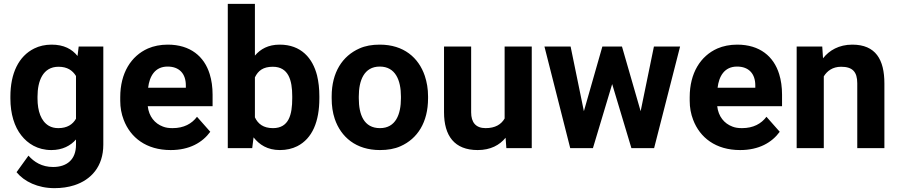

<svg xmlns="http://www.w3.org/2000/svg" viewBox="-20 -770 4670 998"><path d="M375 -45V-17C375 57 330 98 256 98C198 98 157 72 128 39L66 125C106 174 177 208 263 208C300 208 335 203 366 193C453 165 517 96 517 -18V-528H389L383 -479C354 -515 312 -538 248 -538C215 -538 184 -531 158 -518C77 -478 34 -389 34 -268V-258C34 -178 55 -111 91 -66C124 -24 175 10 247 10C305 10 347 -13 375 -45ZM375 -375V-153C358 -123 329 -104 283 -104C264 -104 248 -108 234 -116C193 -140 175 -193 175 -258V-268C175 -349 203 -423 284 -423C330 -423 357 -404 375 -375Z M1073 -85 1004 -163C977 -127 936 -104 877 -104C858 -104 842 -106 827 -112C784 -128 754 -165 748 -218H1085V-278C1085 -317 1080 -353 1070 -385C1042 -476 970 -538 852 -538C814 -538 779 -531 749 -518C661 -479 605 -390 605 -265V-246C605 -211 611 -178 623 -147C658 -55 740 10 867 10C965 10 1032 -29 1073 -85ZM946 -326V-314H750C757 -373 785 -424 851 -424C912 -424 946 -387 946 -326Z M1305 -481V-750H1164V0H1291L1298 -56C1328 -18 1370 10 1435 10C1469 10 1499 3 1525 -10C1604 -50 1640 -139 1640 -259V-270C1640 -309 1636 -345 1628 -378C1605 -468 1545 -538 1434 -538C1374 -538 1334 -515 1305 -481ZM1399 -104C1349 -104 1321 -126 1305 -160V-368C1322 -403 1348 -423 1398 -423C1480 -423 1499 -352 1499 -270V-259C1499 -175 1482 -104 1399 -104Z M1704 -269V-259C1704 -220 1709 -185 1720 -152C1752 -58 1830 10 1955 10C1995 10 2031 4 2062 -10C2150 -49 2205 -134 2205 -259V-269C2205 -308 2199 -343 2188 -376C2156 -470 2079 -538 1954 -538C1914 -538 1879 -532 1848 -518C1760 -479 1704 -394 1704 -269ZM2064 -269V-259C2064 -176 2037 -104 1955 -104C1871 -104 1845 -175 1845 -259V-269C1845 -351 1872 -424 1954 -424C2036 -424 2064 -352 2064 -269Z M2504 -104C2453 -104 2429 -134 2429 -186V-528H2288V-187C2288 -64 2342 10 2463 10C2530 10 2577 -16 2608 -54L2612 0H2744V-528H2603V-154C2585 -123 2554 -104 2504 -104Z M3310 -192 3213 -528H3111L3015 -192L2946 -528H2810L2944 0H3062L3162 -333L3262 0H3380L3515 -528H3379Z M4033 -85 3964 -163C3937 -127 3896 -104 3837 -104C3818 -104 3802 -106 3787 -112C3744 -128 3714 -165 3708 -218H4045V-278C4045 -317 4040 -353 4030 -385C4002 -476 3930 -538 3812 -538C3774 -538 3739 -531 3709 -518C3621 -479 3565 -390 3565 -265V-246C3565 -211 3571 -178 3583 -147C3618 -55 3700 10 3827 10C3925 10 3992 -29 4033 -85ZM3906 -326V-314H3710C3717 -373 3745 -424 3811 -424C3872 -424 3906 -387 3906 -326Z M4352 -423C4411 -423 4436 -397 4436 -337V0H4577V-336C4577 -460 4532 -538 4410 -538C4341 -538 4290 -508 4258 -467L4254 -528H4121V0H4262V-373C4279 -401 4308 -423 4352 -423Z"/></svg>

Font: Asimov
Style: Regular
Weight: 500
Designer: Google
Version: Version 2.000980; 2014